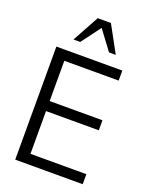

<svg xmlns="http://www.w3.org/2000/svg" viewBox="-174 -1059 909 1152"><g transform="rotate(20 280.5 -483.5)"><path d="M491 -658V-722H70V0H501V-64H144V-337H481V-401H144V-658ZM152 -797H195L287 -920L379 -797H422L329 -967H245Z"/></g></svg>

Font: Perun Light
Style: Regular
Weight: 300
Foundry: Copyright (c) Stefan Peev, Context Ltd, 2016
Version: Version 1.089